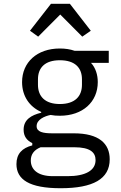

<svg xmlns="http://www.w3.org/2000/svg" viewBox="-20 -785 640 1017"><path d="M301.1 212C473 212 561.1 163 561.1 58.9C561.1 -24.9 503.9 -78.8 371.1 -78.8H257.1C208.1 -78.8 174 -85.9 174 -116.8C174 -152 217 -170.1 247.9 -176.1C263.8 -172.9 279.8 -171.9 296.9 -171.9C418 -171.9 497.9 -245 497.9 -350.1C497.9 -388.1 486.9 -425.1 462 -452.1H556.1V-516H375C351.9 -524.1 326 -528.1 296.9 -528.1C176.1 -528.1 96.9 -454.9 96.9 -350.1C96.9 -277 134.9 -220.2 198.2 -192.1V-187.9C144.9 -175.1 105.1 -150.9 105.1 -98C105.1 -62.9 122.2 -40.8 150.9 -27V-14.9C98 -1.1 67.1 29.1 67.1 84.2C67.1 165.8 134.9 212 301.1 212ZM138.8 -622.2 182.2 -590.9 299 -708.1 415.8 -590.9 460.9 -622.2 350.1 -764.9H250ZM143.1 65C143.1 32 160.9 8.9 195 -5H373.9C457 -5 486.2 22 486.2 62.9C486.2 119 431.1 148.1 338.1 148.1H259.9C176.1 148.1 143.1 110.1 143.1 65ZM181.1 -335.9V-365.1C181.1 -426.1 218 -465.9 296.9 -465.9C377.1 -465.9 414.1 -426.1 414.1 -365.1V-335.9C414.1 -274.9 377.1 -234 296.9 -234C218 -234 181.1 -274.9 181.1 -335.9Z"/></svg>

Font: Margiela Mono
Style: Regular
Weight: 400
Designer: Mike Abbink, Paul van der Laan, Pieter van Rosmalen
Foundry: Bold Monday
Version: Version 2.003 2021